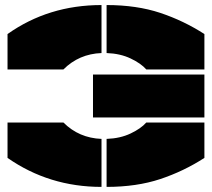

<svg xmlns="http://www.w3.org/2000/svg" viewBox="-20 -730 839 760"><path d="M401.9 -710Q521 -710 614.3 -679Q707.5 -647.9 789.1 -595.2V-455.1H559.1Q538.1 -479 497.1 -498.5Q456.1 -518.1 401.9 -520ZM9.8 -105V-245.1H231Q292.5 -183.6 381.8 -180.2V9.8Q174.3 9.8 9.8 -105ZM9.8 -455.1V-595.2Q171.9 -710 381.8 -710V-520Q292.5 -516.6 231 -455.1ZM348.1 -265.1V-435.1H789.1V-265.1ZM401.9 9.8V-180.2Q456.1 -182.1 497.1 -201.7Q538.1 -221.2 559.1 -245.1H789.1V-105Q707.5 -52.2 614.3 -21.2Q521 9.8 401.9 9.8Z"/></svg>

Font: Nastup Basic
Style: Regular
Weight: 400
Designer: Maksym Kobuzan
Foundry: Zakznak
Version: Version 1.020;FEAKit 1.0